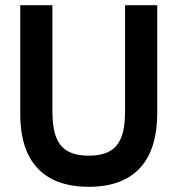

<svg xmlns="http://www.w3.org/2000/svg" viewBox="-20 -710 680 740"><path d="M322 10C507 10 586 -100 586 -274V-690H462V-283C462 -172 433 -110 322 -110C211 -110 182 -172 182 -283V-690H58V-269C58 -100 137 10 322 10Z"/></svg>

Font: FREAK Grotesk Next
Style: Bold
Weight: 700
Width: 3
Designer: La Scuola Open Source
Foundry: La Scuola Open Source
Version: Version 1.000;PS 1.0;hotconv 1.0.72;makeotf.lib2.5.5900